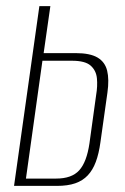

<svg xmlns="http://www.w3.org/2000/svg" viewBox="-20 -609 410 629"><path d="M26 0 109 -589H145L123 -435H228Q275 -435 299.5 -420.5Q324 -406 331 -377.5Q338 -349 332 -306L309 -143Q304 -106 294 -79Q284 -52 267.5 -34.5Q251 -17 226.5 -8.5Q202 0 166 0ZM65 -24H164Q215 -24 239.5 -51Q264 -78 273 -139L295 -298Q300 -327 297.5 -352.5Q295 -378 277 -394Q259 -410 216 -410H119Z"/></svg>

Font: Alumni Sans ExtraLight
Style: Italic
Weight: 250
Italic angle: -8°
Version: Version 1.016